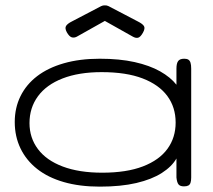

<svg xmlns="http://www.w3.org/2000/svg" viewBox="-20 -685 793 716"><path d="M666 10Q652 10 646 3Q640 -4 638 -23V-94Q621 -64 583.5 -40Q546 -16 488.5 -2.5Q431 11 352 11Q277 11 218 -6Q159 -23 118.5 -55Q78 -87 56.5 -131.5Q35 -176 35 -230Q35 -283 56.5 -326.5Q78 -370 118.5 -401Q159 -432 218 -449Q277 -466 352 -466Q426 -466 482 -453.5Q538 -441 577 -419Q616 -397 638 -369V-429Q638 -449 644.5 -457.5Q651 -466 667 -466Q677 -466 682.5 -462.5Q688 -459 690.5 -451Q693 -443 693 -429V-23Q693 -11 690.5 -3.5Q688 4 682 7Q676 10 666 10ZM361 -41Q452 -41 513 -64.5Q574 -88 604.5 -130Q635 -172 635 -228Q635 -285 604 -327Q573 -369 512 -392.5Q451 -416 359 -416Q274 -416 213.5 -392.5Q153 -369 121.5 -326Q90 -283 90 -226Q90 -171 121.5 -129Q153 -87 214 -64Q275 -41 361 -41ZM371 -665Q375 -665 378 -664.5Q381 -664 385 -662L494 -605Q512 -596 517 -587.5Q522 -579 513 -563Q504 -547 495.5 -544.5Q487 -542 476 -548L371 -607L266 -548Q256 -543 247 -546Q238 -549 229 -565Q221 -580 226.5 -588.5Q232 -597 248 -605L357 -662Q361 -664 364 -664.5Q367 -665 371 -665Z"/></svg>

Font: Fredoka Expanded Light
Style: Regular
Weight: 300
Width: 7
Designer: Ben Nathan
Foundry: Milena B. Brandão, Ben Nathan
Version: Version 2.001